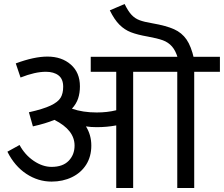

<svg xmlns="http://www.w3.org/2000/svg" viewBox="-20 -943 1123 963"><path d="M954.1 -583V0H869.1V-583H647.9V0H563V-314Q516.1 -305.2 464.8 -305.2Q435.1 -305.2 411.1 -309.1Q438 -266.1 438 -212.9Q438 -157.7 412.1 -116.9Q386.2 -76.2 340.6 -54.2Q294.9 -32.2 238.8 -32.2Q170.9 -32.2 112.1 -71Q53.2 -109.9 17.1 -182.1L78.1 -215.8Q105 -166 149.4 -136Q193.8 -106 238.8 -106Q294.9 -106 324.5 -136.5Q354 -167 354 -212.9Q354 -291 252.9 -341.8Q210 -323.7 145 -309.1L125 -379.9Q196.8 -396 233.9 -413.6Q271 -431.2 283.9 -452.6Q296.9 -474.1 296.9 -507.8Q296.9 -546.9 273.4 -564.9Q250 -583 210 -583Q155.8 -583 83 -554.2L59.1 -625Q150.9 -659.2 217.8 -659.2Q289.6 -659.2 335.2 -619.1Q380.9 -579.1 380.9 -509.8Q380.9 -476.6 371.8 -449.2Q362.8 -421.9 340.8 -397.9Q395 -378.9 464.8 -378.9Q519 -378.9 563 -390.1V-583H435.1V-658.2H1083V-583ZM744.1 -826.2Q814 -814 853 -796.4Q892.1 -778.8 915.5 -744.9Q939 -710.9 953.1 -647.9H873Q861.8 -688 843 -709.5Q824.2 -731 796.6 -741Q769 -751 720.2 -759.8Q669.4 -768.6 636.7 -781.2Q604 -793.9 578.6 -819.6Q553.2 -845.2 530.8 -891.1L605 -922.9Q623 -886.2 640.1 -868.2Q657.2 -850.1 680.2 -841.6Q703.1 -833 744.1 -826.2Z"/></svg>

Font: Sarala
Style: Regular
Weight: 400
Designer: Andres Torresi
Foundry: Huerta Tipografica
Version: Version 1.004;PS 001.003;hotconv 1.0.70;makeotf.lib2.5.58329